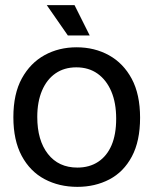

<svg xmlns="http://www.w3.org/2000/svg" viewBox="-20 -714 597 747"><path d="M281 13Q210 13 153.5 -17Q97 -47 64.5 -107.5Q32 -168 32 -258Q32 -349 65 -409Q98 -469 153.5 -499.5Q209 -530 278 -530Q348 -530 404 -499Q460 -468 492.5 -407.5Q525 -347 525 -256Q525 -165 493 -105Q461 -45 405.5 -16Q350 13 281 13ZM281 -62Q328 -62 362 -84.5Q396 -107 414 -149Q432 -191 432 -252Q432 -314 413 -358.5Q394 -403 359.5 -427.5Q325 -452 277 -452Q230 -452 196 -428.5Q162 -405 143.5 -361.5Q125 -318 125 -259Q125 -168 166.5 -115Q208 -62 281 -62ZM244 -576 162 -694H270L329 -576Z"/></svg>

Font: Bricolage Grotesque 96pt ExtraBold 96pt
Style: Regular
Weight: 400
Version: Version 1.001;gftools[0.9.33.dev8+g029e19f]